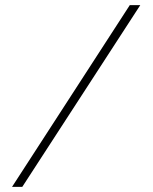

<svg xmlns="http://www.w3.org/2000/svg" viewBox="-20 -730 596 750"><path d="M528 -710 67 0H27L487 -710Z"/></svg>

Font: Raleway-v4020 ExtraLight
Style: Regular
Weight: 275
Designer: Matt McInerney, Pablo Impallari, Rodrigo Fuenzalida
Foundry: Matt McInerney, Pablo Impallari, Rodrigo Fuenzalida
Version: Version 4.020;PS 004.020;hotconv 1.0.88;makeotf.lib2.5.64775